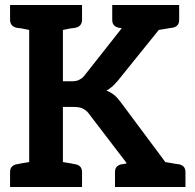

<svg xmlns="http://www.w3.org/2000/svg" viewBox="-20 -743 776 763"><path d="M692 -90C690 -90 688 -91 684 -91C680 -91 674 -93 666 -94C658 -95 649 -97 637 -99L459 -338C451 -349 442 -359 433 -366C424 -373 414 -379 403 -383C411 -387 419 -393 426 -399C433 -405 440 -413 448 -422L611 -624C623 -626 633 -628 641 -629C649 -630 655 -632 659 -632C663 -632 665 -633 667 -633C684 -637 692 -647 692 -664V-723H616H591H426V-664C426 -647 434 -637 451 -633C452 -633 454 -632 457 -632C460 -632 462 -631 464 -631L315 -442C309 -434 301 -429 293 -425C285 -421 275 -420 262 -420H230V-624C242 -626 253 -629 260 -630C267 -631 272 -631 275 -632C278 -632 280 -633 281 -633C298 -637 306 -648 306 -665V-723H230H96H20V-665C20 -648 28 -637 45 -633C46 -633 48 -632 51 -632C54 -632 59 -631 66 -630C73 -629 84 -626 96 -624V-99C84 -97 73 -95 66 -94C59 -93 54 -92 51 -91C48 -90 46 -90 45 -90C28 -86 20 -76 20 -59V0H96H230H306V-59C306 -76 298 -86 281 -90C280 -90 278 -91 275 -91C272 -91 267 -93 260 -94C253 -95 242 -97 230 -99V-318H273C288 -318 300 -316 308 -312C316 -308 324 -303 331 -294L484 -94C479 -93 474 -92 470 -91C466 -90 463 -90 462 -90C445 -86 437 -76 437 -59V0H591H603H642H710H717V-59C717 -76 709 -86 692 -90Z"/></svg>

Font: SVN-Aleo
Style: Bold
Weight: 700
Designer: Alessio Laiso
Version: Version 1.2.2